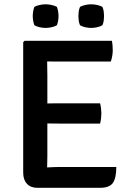

<svg xmlns="http://www.w3.org/2000/svg" viewBox="-20 -873 607 894"><path d="M88 -676.5 94.5 -683H199.5V-589Q199.5 -568 200 -554.2Q200.5 -540.5 200.5 -520V-147Q200.5 -133 200 -120.8Q199.5 -108.5 199.5 -93.5V1.5H153.5Q123 1.5 105.5 -17.2Q88 -36 88 -68.5ZM446 -392Q449 -381 450.5 -367.5Q452 -354 452 -344.5Q452 -335 450.5 -322Q449 -309 446 -297.5H263.5Q252 -297.5 233.5 -297.8Q215 -298 195.5 -298.2Q176 -298.5 161 -298.5V-390.5Q176 -391 195.5 -391.2Q215 -391.5 233.5 -391.8Q252 -392 263.5 -392ZM501 -683Q503.5 -670.5 504.2 -659Q505 -647.5 505 -638Q505 -628 502.8 -613.8Q500.5 -599.5 496 -586.5H263.5Q252 -586.5 233.5 -586.5Q215 -586.5 195.5 -587Q176 -587.5 161 -588V-683ZM521.5 -95.5Q521.5 -44.5 505.8 -21.5Q490 1.5 446 1.5H161V-91Q186 -92.5 210.5 -94Q235 -95.5 266.5 -95.5ZM405 -743Q391 -743 376.8 -746.2Q362.5 -749.5 352.5 -755.5Q348 -766 346.5 -777.5Q345 -789 345 -798Q345 -807.5 346.5 -818.8Q348 -830 352.5 -841Q362.5 -846.5 376.8 -849.8Q391 -853 405 -853Q418 -853 432.5 -849.8Q447 -846.5 457 -841Q461.5 -830 463 -818.8Q464.5 -807.5 464.5 -798Q464.5 -789 463 -777.5Q461.5 -766 457 -755.5Q447 -749.5 432.5 -746.2Q418 -743 405 -743ZM192.5 -743Q179 -743 164.5 -746.2Q150 -749.5 140 -755.5Q136 -766 134.2 -777.5Q132.5 -789 132.5 -798Q132.5 -807.5 134.2 -818.8Q136 -830 140 -841Q150 -846.5 164.5 -849.8Q179 -853 192.5 -853Q205.5 -853 220.2 -849.8Q235 -846.5 245 -841Q249 -830 250.8 -818.8Q252.5 -807.5 252.5 -798Q252.5 -789 250.8 -777.5Q249 -766 245 -755.5Q235 -749.5 220.2 -746.2Q205.5 -743 192.5 -743Z"/></svg>

Font: Signika Negative Medium
Style: Regular
Weight: 500
Designer: Anna Giedry
Foundry: Anna Giedry
Version: Version 2.001